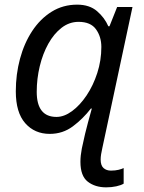

<svg xmlns="http://www.w3.org/2000/svg" viewBox="-20 -566 619 826"><path d="M437 240Q389 240 357.5 215.5Q326 191 326 130Q326 104 332 73L346 10Q350 -7 358.5 -39Q367 -71 375 -99H371Q337 -55 293.5 -22.5Q250 10 194 10Q129 10 88.5 -36Q48 -82 48 -173Q48 -246 66 -313Q84 -380 118.5 -432.5Q153 -485 202 -515.5Q251 -546 312 -546Q365 -546 397.5 -518Q430 -490 446 -453H451L484 -536H550L420 72Q417 85 415 97.5Q413 110 413 120Q413 146 425.5 157Q438 168 457 168Q476 168 490 164.5Q504 161 512 157V224Q501 231 480.5 235.5Q460 240 437 240ZM223 -63Q256 -63 290 -88Q324 -113 352.5 -155.5Q381 -198 398.5 -252Q416 -306 416 -364Q416 -408 393 -440Q370 -472 318 -472Q278 -472 245 -446.5Q212 -421 188 -378Q164 -335 151 -281Q138 -227 138 -171Q138 -63 223 -63Z"/></svg>

Font: Noto Sans IKEA
Style: Italic
Weight: 400
Italic angle: -12°
Designer: Monotype Design Team
Foundry: Monotype Imaging Inc.
Version: Version 2.001